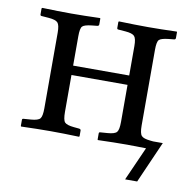

<svg xmlns="http://www.w3.org/2000/svg" viewBox="-67 -498 692 690"><g transform="rotate(10 279.0 -153.5)"><path d="M382.8 -77.1V-211.9H178.2V-77.1Q178.2 -47.9 185.5 -39.6Q193.4 -31.2 219.2 -28.8L238.8 -26.9Q245.1 -25.9 245.1 -21V0L243.2 2Q183.6 0 139.2 0Q91.8 0 32.2 2L30.8 0V-22Q30.8 -26.9 36.1 -26.9L62 -28.8Q88.9 -30.8 95.9 -39.6Q103 -48.3 103 -77.1V-353Q103 -380.9 95.2 -389.4Q87.4 -397.9 62 -399.9L36.1 -401.9Q30.8 -401.9 30.8 -407.2V-429.2L33.2 -431.2Q92.8 -429.2 139.2 -429.2Q184.6 -429.2 244.1 -431.2L245.1 -429.2V-408.2Q245.1 -402.8 238.8 -401.9L219.2 -399.9Q192.4 -397 185.3 -389.6Q178.2 -382.3 178.2 -353V-246.1H382.8V-353Q382.8 -380.9 375 -389.4Q367.2 -397.9 341.8 -399.9L315.9 -401.9Q311 -401.9 311 -407.2V-429.2L313 -431.2Q372.6 -429.2 419.9 -429.2Q464.4 -429.2 523.9 -431.2L524.9 -429.2V-408.2Q524.9 -402.3 519 -401.9L499 -399.9Q472.2 -397 465.1 -389.6Q458 -382.3 458 -353V-77.1Q458 -47.9 465.8 -39.6Q473.1 -31.2 499 -28.8L508.8 -27.8H543.9L477.1 124H433.1L487.8 1Q444.8 0 419.9 0Q371.6 0 312 2L311 0V-22Q311 -26.9 315.9 -26.9L341.8 -28.8Q368.7 -30.8 375.7 -39.6Q382.8 -48.3 382.8 -77.1Z"/></g></svg>

Font: Linux Libertine G
Style: Regular
Weight: 400
Designer: Philipp H. Poll
Foundry: Philipp H. Poll
Version: Version 4.7.5